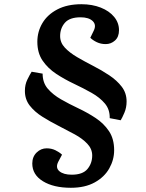

<svg xmlns="http://www.w3.org/2000/svg" viewBox="-20 -735 693 910"><path d="M580 -254Q580 -225 569.5 -200.5Q559 -176 552 -165L500 -175Q501 -216 477 -244.5Q453 -273 414 -295Q375 -317 330.5 -338Q286 -359 246.5 -385Q207 -411 182 -447.5Q157 -484 157 -537Q157 -585 181 -625.5Q205 -666 252 -690.5Q299 -715 366 -715Q417 -715 457.5 -699Q498 -683 521 -655Q544 -627 544 -592Q544 -560 525 -543Q506 -526 481 -526Q458 -526 439 -535Q420 -544 408 -556L424 -589Q438 -617 419.5 -635Q401 -653 362 -653Q310 -653 287.5 -627Q265 -601 265 -564Q265 -533 287.5 -509Q310 -485 346 -464Q382 -443 422 -422.5Q462 -402 498 -378Q534 -354 557 -324Q580 -294 580 -254ZM98 -304Q98 -334 109.5 -357.5Q121 -381 130 -395L182 -386Q182 -343 206.5 -314.5Q231 -286 269.5 -264Q308 -242 351.5 -221.5Q395 -201 433.5 -175.5Q472 -150 496.5 -113.5Q521 -77 521 -23Q521 22 498 63Q475 104 429 129.5Q383 155 316 155Q234 155 183.5 124Q133 93 133 40Q133 8 153.5 -12Q174 -32 201 -32Q224 -32 242.5 -23Q261 -14 274 -2L256 32Q242 60 261.5 76.5Q281 93 320 93Q372 93 394.5 66Q417 39 417 2Q417 -29 394 -53.5Q371 -78 334.5 -98Q298 -118 257.5 -138.5Q217 -159 180.5 -182Q144 -205 121 -234.5Q98 -264 98 -304Z"/></svg>

Font: Literata 12pt SemiBold
Style: Italic
Weight: 600
Italic angle: -2°
Designer: Latin by Veronika Burian and Jose Scaglione. Greek by Irene Vlachou. Cyrillic by Vera Evstafieva
Foundry: TypeTogether
Version: Version 3.002